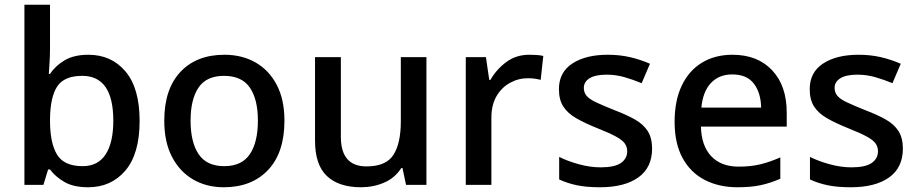

<svg xmlns="http://www.w3.org/2000/svg" viewBox="-20 -780 3872 810"><path d="M191 -578Q191 -545 189 -515Q187 -485 186 -468H191Q213 -502 252.5 -525.5Q292 -549 353 -549Q450 -549 509.5 -478.5Q569 -408 569 -270Q569 -131 509 -60.5Q449 10 352 10Q290 10 251.5 -12.5Q213 -35 191 -65H183L163 0H83V-760H191ZM327 -460Q251 -460 221.5 -415.5Q192 -371 191 -278V-270Q191 -177 220.5 -128Q250 -79 329 -79Q393 -79 425.5 -128.5Q458 -178 458 -271Q458 -460 327 -460Z M1180 -271Q1180 -136 1111 -63Q1042 10 924 10Q851 10 794.5 -23Q738 -56 705.5 -118.5Q673 -181 673 -271Q673 -404 741 -476.5Q809 -549 927 -549Q1001 -549 1058 -516.5Q1115 -484 1147.5 -422Q1180 -360 1180 -271ZM784 -271Q784 -180 818 -129.5Q852 -79 926 -79Q1000 -79 1034 -129.5Q1068 -180 1068 -271Q1068 -361 1034 -410.5Q1000 -460 925 -460Q851 -460 817.5 -410.5Q784 -361 784 -271Z M1779 -539V0H1693L1678 -71H1673Q1646 -29 1600.5 -9.5Q1555 10 1503 10Q1410 10 1359.5 -37Q1309 -84 1309 -187V-539H1418V-203Q1418 -78 1526 -78Q1609 -78 1640 -127Q1671 -176 1671 -268V-539Z M2213 -549Q2227 -549 2243.5 -548Q2260 -547 2272 -544L2261 -443Q2235 -450 2207 -450Q2167 -450 2131.5 -430.5Q2096 -411 2074.5 -374Q2053 -337 2053 -283V0H1945V-539H2030L2044 -443H2049Q2074 -487 2115.5 -518Q2157 -549 2213 -549Z M2731 -153Q2731 -73 2673 -31.5Q2615 10 2511 10Q2454 10 2413.5 1.5Q2373 -7 2339 -23V-118Q2375 -100 2422.5 -87Q2470 -74 2514 -74Q2573 -74 2599.5 -92.5Q2626 -111 2626 -142Q2626 -160 2616 -174.5Q2606 -189 2578.5 -204Q2551 -219 2498 -240Q2446 -261 2410.5 -281.5Q2375 -302 2356.5 -330.5Q2338 -359 2338 -404Q2338 -475 2394.5 -512Q2451 -549 2544 -549Q2594 -549 2637.5 -539Q2681 -529 2722 -511L2687 -429Q2651 -444 2614.5 -454.5Q2578 -465 2539 -465Q2492 -465 2467.5 -450Q2443 -435 2443 -409Q2443 -390 2454.5 -376Q2466 -362 2494.5 -348.5Q2523 -335 2573 -315Q2623 -296 2658.5 -276Q2694 -256 2712.5 -227Q2731 -198 2731 -153Z M3070 -549Q3176 -549 3237.5 -483.5Q3299 -418 3299 -305V-246H2937Q2939 -165 2980.5 -121Q3022 -77 3096 -77Q3148 -77 3188.5 -87Q3229 -97 3272 -116V-26Q3231 -8 3190 1Q3149 10 3091 10Q3013 10 2953 -21Q2893 -52 2859.5 -113.5Q2826 -175 2826 -266Q2826 -356 2856.5 -419.5Q2887 -483 2942 -516Q2997 -549 3070 -549ZM3069 -466Q3013 -466 2979 -429.5Q2945 -393 2939 -326H3191Q3190 -388 3160.5 -427Q3131 -466 3069 -466Z M3789 -153Q3789 -73 3731 -31.5Q3673 10 3569 10Q3512 10 3471.5 1.5Q3431 -7 3397 -23V-118Q3433 -100 3480.5 -87Q3528 -74 3572 -74Q3631 -74 3657.5 -92.5Q3684 -111 3684 -142Q3684 -160 3674 -174.5Q3664 -189 3636.5 -204Q3609 -219 3556 -240Q3504 -261 3468.5 -281.5Q3433 -302 3414.5 -330.5Q3396 -359 3396 -404Q3396 -475 3452.5 -512Q3509 -549 3602 -549Q3652 -549 3695.5 -539Q3739 -529 3780 -511L3745 -429Q3709 -444 3672.5 -454.5Q3636 -465 3597 -465Q3550 -465 3525.5 -450Q3501 -435 3501 -409Q3501 -390 3512.5 -376Q3524 -362 3552.5 -348.5Q3581 -335 3631 -315Q3681 -296 3716.5 -276Q3752 -256 3770.5 -227Q3789 -198 3789 -153Z"/></svg>

Font: Noto Kufi Arabic Medium
Style: Regular
Weight: 500
Designer: Monotype Design Team, David Williams, Khaled Hosny
Foundry: Google LLC
Version: Version 2.109; ttfautohint (v1.8.4.7-5d5b)